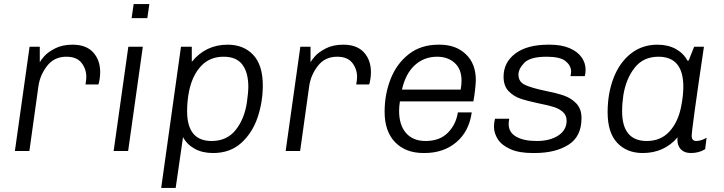

<svg xmlns="http://www.w3.org/2000/svg" viewBox="-20 -740 3550 941"><path d="M471 -386Q471 -370 468 -350.5Q465 -331 462 -326H399Q403 -349 403 -363Q403 -402 379.5 -432Q356 -462 305 -462Q245 -462 210 -416Q175 -370 168 -315L124 0H53L125 -511H175V-435Q180 -445 197 -464.5Q214 -484 249.5 -502.5Q285 -521 336 -521Q402 -521 436.5 -483.5Q471 -446 471 -386Z M702 -651H625L635 -720H712ZM608 0H537L609 -511H680Z M1268 -321Q1268 -240 1242.5 -164.5Q1217 -89 1162.5 -39.5Q1108 10 1024 10Q972 10 934 -11Q896 -32 877 -68L841 181H770L867 -511H920V-437Q988 -521 1096 -521Q1174 -521 1221 -471Q1268 -421 1268 -321ZM907 -295Q897 -246 897 -195Q897 -49 1017 -49Q1092 -49 1135 -103Q1178 -157 1190 -238Q1197 -287 1197 -315Q1197 -384 1168 -423Q1139 -462 1076 -462Q1008 -462 965.5 -416.5Q923 -371 907 -295Z M1798 -386Q1798 -370 1795 -350.5Q1792 -331 1789 -326H1726Q1730 -349 1730 -363Q1730 -402 1706.5 -432Q1683 -462 1632 -462Q1572 -462 1537 -416Q1502 -370 1495 -315L1451 0H1380L1452 -511H1502V-435Q1507 -445 1524 -464.5Q1541 -484 1576.5 -502.5Q1612 -521 1663 -521Q1729 -521 1763.5 -483.5Q1798 -446 1798 -386Z M2312 -348Q2312 -333 2308.5 -301Q2305 -269 2300 -243H1940Q1936 -218 1936 -197Q1936 -127 1970 -88Q2004 -49 2066 -49Q2135 -49 2175 -89.5Q2215 -130 2224 -189H2292Q2279 -96 2216.5 -43Q2154 10 2060 10H2056Q1968 10 1916.5 -43Q1865 -96 1865 -192Q1865 -278 1894.5 -353Q1924 -428 1983.5 -474.5Q2043 -521 2129 -521H2135Q2214 -521 2263 -474.5Q2312 -428 2312 -348ZM1950 -301H2238Q2242 -326 2242 -345Q2242 -401 2208.5 -431.5Q2175 -462 2122 -462Q2059 -462 2013.5 -421Q1968 -380 1950 -301Z M2850 -399Q2850 -379 2846 -367H2776Q2779 -382 2779 -389Q2779 -418 2752.5 -440Q2726 -462 2659 -462Q2579 -462 2550 -432.5Q2521 -403 2521 -374Q2521 -339 2553 -324Q2585 -309 2652 -295Q2708 -284 2744 -271.5Q2780 -259 2805 -232.5Q2830 -206 2830 -161Q2830 -71 2766 -30.5Q2702 10 2600 10H2591Q2524 10 2481.5 -9Q2439 -28 2420 -57.5Q2401 -87 2401 -119Q2401 -140 2406 -158H2476Q2473 -145 2473 -132Q2473 -91 2510 -70Q2547 -49 2610 -49Q2676 -49 2716.5 -76Q2757 -103 2757 -148Q2757 -175 2739 -191Q2721 -207 2694.5 -215.5Q2668 -224 2622 -233Q2565 -245 2531 -256.5Q2497 -268 2472.5 -293.5Q2448 -319 2448 -364Q2448 -434 2505.5 -477.5Q2563 -521 2668 -521H2675Q2732 -521 2771.5 -504Q2811 -487 2830.5 -459Q2850 -431 2850 -399Z M3349 -443H3355L3382 -511H3430Q3370 -106 3370 -74Q3370 -49 3393 -49Q3404 -49 3418 -53.5Q3432 -58 3443 -65L3436 -9Q3406 10 3366 10Q3334 10 3317 -8Q3300 -26 3300 -55L3301 -67Q3235 10 3130 10Q3052 10 3005 -40Q2958 -90 2958 -190Q2958 -282 2987 -357.5Q3016 -433 3071.5 -477Q3127 -521 3202 -521Q3254 -521 3292 -500Q3330 -479 3349 -443ZM3035 -273Q3029 -233 3029 -195Q3029 -49 3150 -49Q3218 -49 3260.5 -95Q3303 -141 3318 -216Q3329 -271 3329 -315Q3329 -462 3207 -462Q3133 -462 3090.5 -408Q3048 -354 3035 -273Z"/></svg>

Font: Chivo Light Italic
Style: Regular
Weight: 300
Italic angle: -8.05°
Designer: Hector Gatti
Foundry: Omnibus-Type
Version: Version 1.007